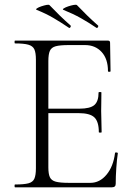

<svg xmlns="http://www.w3.org/2000/svg" viewBox="-20 -798 573 818"><path d="M390 -680Q356 -703 324 -721Q292 -739 250 -756Q245 -758 252 -762.5Q259 -767 271 -771Q283 -775 294 -777Q305 -779 308 -776Q329 -754 350.5 -733Q372 -712 398 -689Q400 -687 397 -682Q394 -677 390 -680ZM273 -680Q239 -703 207.5 -721.5Q176 -740 136 -756Q131 -758 137.5 -762.5Q144 -767 156 -771Q168 -775 178 -777Q188 -779 191 -776Q212 -754 233.5 -733Q255 -712 281 -689Q283 -687 280 -682Q277 -677 273 -680ZM457 0H44Q42 0 42 -6Q42 -12 44 -12Q82 -12 101 -17Q120 -22 126.5 -37Q133 -52 133 -81V-544Q133 -573 126.5 -587.5Q120 -602 101 -607.5Q82 -613 44 -613Q42 -613 42 -619Q42 -625 44 -625H440Q449 -625 449 -616L451 -495Q451 -492 445.5 -492Q440 -492 440 -495Q440 -547 413 -576.5Q386 -606 342 -606H273Q236 -606 217.5 -601Q199 -596 192.5 -581.5Q186 -567 186 -538V-85Q186 -57 192.5 -43Q199 -29 217.5 -24Q236 -19 273 -19H365Q405 -19 434 -54Q463 -89 470 -146Q470 -149 476 -148.5Q482 -148 482 -145Q478 -119 475.5 -82.5Q473 -46 473 -15Q473 0 457 0ZM401 -235Q401 -280 382 -298Q363 -316 315 -316H161V-335H318Q364 -335 382 -350.5Q400 -366 400 -404Q400 -406 406 -406Q412 -406 412 -404Q412 -375 411.5 -359Q411 -343 411 -325Q411 -303 412 -281.5Q413 -260 413 -235Q413 -233 407 -233Q401 -233 401 -235Z"/></svg>

Font: Cormorant Light Light
Style: Regular
Weight: 300
Version: Version 4.000